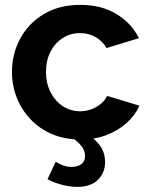

<svg xmlns="http://www.w3.org/2000/svg" viewBox="-20 -553 604 775"><path d="M304.7 10Q240.7 10 190 -11.7Q139.2 -33.5 103.1 -71.7Q66.9 -109.9 47.6 -158.9Q28.3 -207.9 28.3 -262.5Q28.3 -335.5 61.6 -397.2Q94.8 -458.9 156.8 -496.1Q218.8 -533.3 304.2 -533.3Q389.3 -533.3 450.2 -496.3Q511 -459.3 540.8 -399L410.2 -359Q393.4 -387.8 365.2 -403.6Q337.1 -419.4 302.6 -419.4Q264.5 -419.4 233.4 -399.6Q202.2 -379.7 183.9 -344.6Q165.7 -309.4 165.7 -262.5Q165.7 -216.5 184.2 -180.5Q202.8 -144.6 233.9 -124.2Q265.1 -103.9 303.2 -103.9Q327.4 -103.9 348.9 -111.9Q370.4 -120 387.4 -134.2Q404.4 -148.5 412.4 -165.9L543 -126.4Q524.8 -86.6 490.5 -56Q456.2 -25.4 409.4 -7.7Q362.7 10 304.7 10ZM291.4 201.3Q264.5 201.3 233.3 193.7Q202.1 186 171.7 170.6L204.8 100Q220.7 110 236.2 115.3Q251.6 120.6 268.7 120.6Q293.8 120.6 308.6 109.3Q323.3 97.9 323.3 76.1Q323.3 54.7 308.7 36.4Q294.2 18.1 267.6 0L312.2 -28.9Q351.9 -2.5 378 27.6Q404.1 57.8 404.1 101.5Q404.1 143.9 375.4 172.6Q346.8 201.3 291.4 201.3Z"/></svg>

Font: Raleway Thin
Style: Regular
Weight: 100
Designer: Matt McInerney, Pablo Impallari, Rodrigo Fuenzalida
Foundry: Matt McInerney, Pablo Impallari, Rodrigo Fuenzalida
Version: Version 4.026